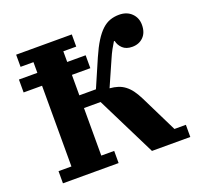

<svg xmlns="http://www.w3.org/2000/svg" viewBox="-124 -845 1010 979"><g transform="rotate(-20 381.0 -355.0)"><path d="M56 -66H126V-504H26V-574H126V-632H56V-698H358V-632H288V-574H388V-504H288V-393H378L443 -543Q464 -591 484 -623Q504 -655 525 -674.5Q546 -694 569 -702Q592 -710 618 -710Q660 -710 685.5 -685Q711 -660 711 -622Q711 -580 687.5 -556.5Q664 -533 627 -533Q594 -533 575.5 -550.5Q557 -568 552 -592H548Q539 -578 527.5 -557Q516 -536 505 -510L445 -374Q470 -372 490 -365.5Q510 -359 527 -346Q544 -333 558 -314Q572 -295 586 -267L685 -66H747V0H539L378 -324H288V-66H358V0H56Z"/></g></svg>

Font: IBM Plex Serif
Style: Bold
Weight: 700
Designer: Mike Abbink, Paul van der Laan, Pieter van Rosmalen
Foundry: Bold Monday
Version: Version 2.008